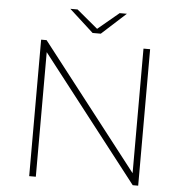

<svg xmlns="http://www.w3.org/2000/svg" viewBox="-58 -926 931 981"><g transform="rotate(5 407.5 -435.0)"><path d="M128 0V-700H156L653 -61V-700H687V0H659L162 -639V0ZM387 -757 263 -870H300L408 -780L516 -870H553L429 -757Z"/></g></svg>

Font: Montserrat ExtraLight
Style: Regular
Weight: 200
Designer: Julieta Ulanovsky
Foundry: Julieta Ulanovsky
Version: Version 9.000; ttfautohint (v1.8.4.7-5d5b)